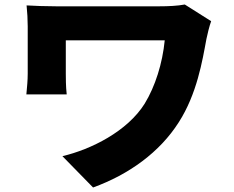

<svg xmlns="http://www.w3.org/2000/svg" viewBox="-20 -766 1040 852"><path d="M917 -672 800 -746C768 -740 728 -738 687 -738H229C181 -738 132 -740 98 -742C101 -713 103 -678 103 -649V-439C103 -408 100 -381 97 -347H276C272 -382 272 -424 272 -439V-587H711C701 -485 669 -383 622 -306C545 -183 384 -103 257 -73L393 66C553 8 689 -91 773 -223C854 -349 878 -496 896 -593C899 -609 910 -654 917 -672Z"/></svg>

Font: Source Han Sans HK Heavy
Style: Regular
Weight: 900
Designer: Ryoko NISHIZUKA 西塚涼子 (kana, bopomofo & ideographs); Paul D. Hunt (Latin, Greek & Cyrillic); Sandoll Communications 산돌커뮤니
Foundry: Adobe
Version: Version 2.000;hotconv 1.0.107;makeotfexe 2.5.65593